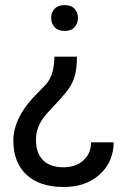

<svg xmlns="http://www.w3.org/2000/svg" viewBox="-20 -558 513 766"><path d="M287.1 -332Q286.6 -280.3 276.6 -249.3Q266.6 -218.3 243.2 -189.5Q219.7 -160.6 174.8 -113.5Q129.9 -66.4 124.5 -18.1L123.5 0Q123.5 53.2 151.9 81.3Q180.2 109.4 233.4 109.4Q282.2 109.4 312.7 81.8Q343.3 54.2 343.3 9.8H433.6Q432.6 88.4 377.7 138.2Q322.8 188 233.4 188Q137.7 188 85.4 138.9Q33.2 89.8 33.2 2.4Q33.2 -82 111.3 -167.5L164.6 -222.7Q196.8 -260.7 196.8 -332ZM291 -486.8Q291 -464.8 277.6 -449.7Q264.2 -434.6 237.8 -434.6Q211.4 -434.6 197.8 -449.7Q184.1 -464.8 184.1 -486.8Q184.1 -508.3 197.8 -522.9Q211.4 -537.6 237.8 -537.6Q264.2 -537.6 277.6 -522.9Q291 -508.3 291 -486.8Z"/></svg>

Font: Vazir FD-UI
Style: Regular-FD-UI
Weight: 400
Designer: Saber Rastikerdar
Foundry: Saber Rastikerdar
Version: Version 30.1.0